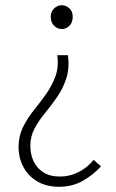

<svg xmlns="http://www.w3.org/2000/svg" viewBox="-20 -512 442 734"><path d="M206 202Q157 202 122.5 181.5Q88 161 69.5 126.5Q51 92 51 49Q51 9 67.5 -25Q84 -59 108.5 -89.5Q133 -120 155.5 -151.5Q178 -183 191.5 -219Q205 -255 199 -301H240Q246 -251 233.5 -212.5Q221 -174 199 -142Q177 -110 153 -81Q129 -52 112.5 -21.5Q96 9 96 46Q96 77 108 103.5Q120 130 145 146.5Q170 163 210 163Q246 163 280 146Q314 129 338 99L366 124Q337 156 297 179Q257 202 206 202ZM216 -401Q200 -401 187 -413.5Q174 -426 174 -448Q174 -468 187 -480Q200 -492 216 -492Q233 -492 245.5 -480Q258 -468 258 -448Q258 -426 245.5 -413.5Q233 -401 216 -401Z"/></svg>

Font: Source Sans 3 ExtraLight Light
Style: Regular
Weight: 300
Version: Version 3.052;hotconv 1.1.0;makeotfexe 2.6.0